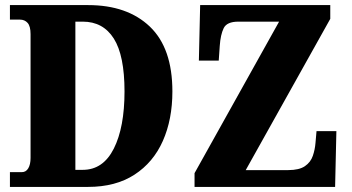

<svg xmlns="http://www.w3.org/2000/svg" viewBox="-20 -734 1381 754"><path d="M19 0V-58H66Q82 -58 91 -73Q100 -88 100 -114V-600Q100 -631 88.5 -644Q77 -657 58 -657H19V-714H326Q480 -714 568.5 -629.5Q657 -545 657 -375Q657 -265 619.5 -180.5Q582 -96 508 -48Q434 0 326 0ZM305 -67Q385 -67 427 -150.5Q469 -234 469 -375Q469 -516 427 -582.5Q385 -649 305 -649H276V-67ZM744 0V-54L1076 -649H916Q871 -649 858.5 -623.5Q846 -598 843 -554L839 -496H761L766 -714H1277V-660L945 -66H1112Q1155 -66 1177.5 -81.5Q1200 -97 1208.5 -122Q1217 -147 1219 -173L1223 -219H1301L1296 0Z"/></svg>

Font: Noto Serif Condensed Black
Style: Regular
Weight: 900
Width: 3
Designer: Monotype Design Team
Foundry: Monotype Imaging Inc.
Version: Version 2.015; ttfautohint (v1.8.4.7-5d5b)